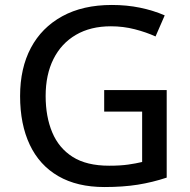

<svg xmlns="http://www.w3.org/2000/svg" viewBox="-20 -744 767 774"><path d="M400 -381H652V-28Q595 -9 535.5 0.5Q476 10 401 10Q291 10 215 -34Q139 -78 100 -160.5Q61 -243 61 -357Q61 -469 104.5 -551Q148 -633 231 -678.5Q314 -724 431 -724Q491 -724 544.5 -713Q598 -702 644 -682L607 -597Q570 -614 523.5 -626Q477 -638 427 -638Q345 -638 286 -603.5Q227 -569 195.5 -506Q164 -443 164 -357Q164 -274 190.5 -210.5Q217 -147 273 -111.5Q329 -76 420 -76Q465 -76 496.5 -80.5Q528 -85 553 -91V-294H400Z"/></svg>

Font: Noto Sans Sundanese Medium
Style: Regular
Weight: 500
Version: Version 2.003